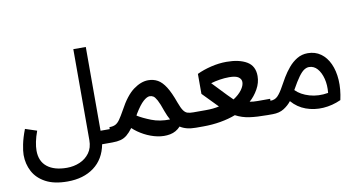

<svg xmlns="http://www.w3.org/2000/svg" viewBox="-88 -975 2701 1440"><g transform="rotate(-10 1262.5 -255.0)"><path d="M321 230Q220 230 155.5 195.5Q91 161 60.5 103.5Q30 46 30 -23Q30 -52 40 -102Q50 -152 74 -214L162 -185Q146 -142 138.5 -104.5Q131 -67 131 -38Q131 43 184.5 85.5Q238 128 334 128Q387 128 432.5 108.5Q478 89 506.5 50Q535 11 535 -47V-740H630V-102H700V0H624Q603 111 523 170.5Q443 230 321 230Z M700 0V-117H702Q728 -117 746 -126Q764 -135 780.5 -158.5Q797 -182 821 -225Q876 -328 934 -370.5Q992 -413 1047 -413Q1087 -413 1119 -395Q1151 -377 1179 -333Q1207 -289 1235 -210Q1251 -166 1265 -146.5Q1279 -127 1296.5 -122Q1314 -117 1339 -117H1340V0H1339Q1301 0 1271.5 -7.5Q1242 -15 1219 -30Q1186 6 1139.5 15Q1093 24 1042.5 13.5Q992 3 944 -22.5Q896 -48 860 -82Q836 -50 814 -32Q792 -14 765.5 -7Q739 0 702 0ZM921 -179Q918 -173 915 -167Q955 -142 1017.5 -117.5Q1080 -93 1158 -95Q1149 -111 1141.5 -128Q1134 -145 1127 -164Q1107 -223 1092 -250.5Q1077 -278 1064.5 -285.5Q1052 -293 1037 -293Q1017 -293 988.5 -268Q960 -243 921 -179Z M1340 0V-117H1435Q1464 -117 1488.5 -119.5Q1513 -122 1536 -127L1535 -128L1423 -243V-395Q1471 -418 1531 -432.5Q1591 -447 1649 -447Q1745 -447 1803 -413Q1861 -379 1861 -302Q1861 -251 1834 -203Q1807 -155 1769 -122Q1795 -117 1829 -117H1924V0H1883Q1803 0 1747 -8Q1691 -16 1642 -42Q1590 -22 1526.5 -11Q1463 0 1395 0ZM1653 -160Q1695 -187 1718 -218.5Q1741 -250 1741 -277Q1741 -300 1720 -315Q1699 -330 1649 -330Q1613 -330 1576 -324Q1539 -318 1509 -309L1611 -202Q1623 -190 1633.5 -179.5Q1644 -169 1653 -160Z M1921 0V-102H1923Q1958 -102 1980 -124.5Q2002 -147 2027 -193Q2042 -221 2063.5 -257Q2085 -293 2113.5 -327Q2142 -361 2178.5 -383Q2215 -405 2260 -405Q2317 -405 2359 -375Q2401 -345 2425.5 -291.5Q2450 -238 2454.5 -167.5Q2459 -97 2441 -16Q2375 14 2306 18.5Q2237 23 2174.5 0.5Q2112 -22 2067 -74Q2044 -44 2009 -22Q1974 0 1923 0ZM2115 -152 2114 -150Q2153 -110 2219 -91Q2285 -72 2360 -85Q2366 -144 2353.5 -193Q2341 -242 2315 -271.5Q2289 -301 2252 -301Q2234 -301 2215 -289Q2196 -277 2172.5 -245Q2149 -213 2115 -152Z"/></g></svg>

Font: Lexend SemiBold
Style: Regular
Weight: 600
Designer: Bonnie Shaver-Troup, Thomas Jockin
Foundry: Lexend
Version: Version 1.005; ttfautohint (v1.8.3)